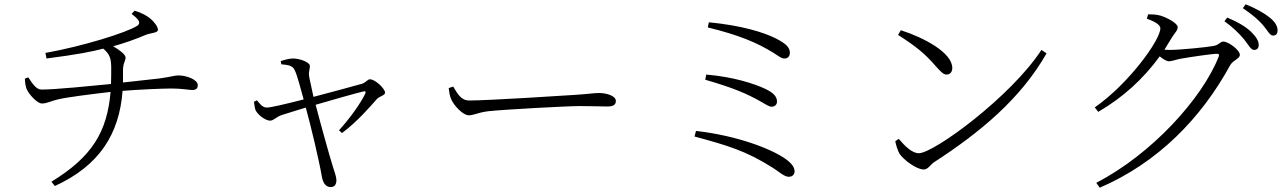

<svg xmlns="http://www.w3.org/2000/svg" viewBox="-20 -819 5990 896"><path d="M96 -452C97 -430 100 -414 104 -404C115 -379 153 -336 176 -336C200 -336 221 -349 250 -355C288 -365 418 -381 496 -390C480 -202 408 -86 220 29L236 49C444 -46 537 -194 552 -395C625 -401 738 -406 781 -406C829 -406 862 -399 877 -399C898 -399 903 -409 903 -422C903 -448 849 -467 814 -467C792 -467 788 -462 725 -453L554 -434V-487C553 -524 566 -533 566 -551C566 -564 537 -587 508 -603C562 -618 613 -636 662 -657C686 -666 717 -665 717 -680C717 -696 697 -719 683 -731C669 -743 644 -759 608 -769L594 -754C634 -725 636 -710 621 -699C572 -667 366 -603 192 -572L197 -546C344 -565 408 -578 462 -592C493 -565 498 -546 499 -507C499 -479 499 -453 498 -427C417 -419 237 -401 174 -401C149 -401 132 -428 112 -458Z M1179 -351 1165 -344C1168 -327 1169 -313 1173 -304C1185 -281 1220 -256 1240 -256C1257 -256 1267 -272 1294 -282L1407 -317C1431 -230 1469 -71 1482 5C1487 33 1499 54 1523 54C1542 54 1550 41 1550 21C1550 8 1540 -22 1532 -46C1516 -98 1479 -230 1453 -330C1525 -351 1640 -384 1675 -392C1685 -394 1689 -393 1684 -381C1664 -339 1615 -269 1562 -211L1576 -198C1648 -252 1706 -320 1739 -357C1752 -371 1777 -373 1777 -387C1777 -404 1732 -449 1706 -449C1696 -449 1686 -433 1669 -428C1636 -418 1514 -386 1443 -367C1435 -406 1424 -450 1422 -467C1420 -488 1427 -497 1426 -512C1426 -528 1380 -546 1348 -546C1329 -546 1309 -540 1290 -534L1293 -519C1327 -516 1346 -512 1355 -492C1367 -469 1385 -398 1397 -355C1323 -336 1241 -316 1224 -317C1203 -318 1190 -338 1179 -351Z M2095 -415 2074 -408C2076 -390 2078 -375 2085 -357C2098 -326 2141 -281 2167 -281C2194 -281 2205 -293 2259 -300C2333 -308 2626 -324 2687 -324C2746 -324 2781 -322 2814 -322C2846 -322 2854 -333 2854 -348C2854 -372 2810 -385 2776 -385C2750 -385 2726 -380 2659 -376C2617 -373 2256 -350 2170 -350C2131 -350 2115 -382 2095 -415Z M3666 -572C3666 -597 3651 -614 3598 -641C3543 -668 3443 -700 3288 -715L3283 -691C3430 -655 3512 -620 3587 -574C3613 -558 3626 -545 3643 -546C3655 -546 3666 -556 3666 -572ZM3276 -471 3271 -447C3399 -410 3466 -382 3532 -344C3555 -331 3569 -321 3581 -321C3596 -321 3606 -331 3606 -345C3606 -369 3589 -386 3552 -404C3501 -428 3405 -460 3276 -471ZM3228 -208 3221 -182C3371 -141 3459 -117 3588 -35C3620 -14 3641 6 3661 6C3679 6 3688 -6 3688 -19C3688 -39 3674 -58 3642 -80C3578 -124 3422 -186 3228 -208Z M4184 -678 4171 -656C4257 -601 4298 -567 4347 -510C4373 -481 4384 -471 4397 -471C4413 -471 4424 -482 4424 -502C4424 -573 4293 -643 4184 -678ZM4840 -586C4698 -368 4338 -104 4268 -104C4237 -104 4205 -135 4174 -171L4158 -160C4160 -147 4169 -116 4178 -101C4198 -72 4257 -28 4291 -28C4311 -28 4323 -52 4339 -62C4555 -202 4743 -358 4864 -570Z M5786 -635C5807 -608 5818 -586 5832 -586C5846 -586 5854 -594 5854 -609C5854 -628 5843 -646 5818 -671C5795 -693 5758 -716 5707 -737L5694 -720C5736 -690 5765 -660 5786 -635ZM5873 -703C5895 -678 5905 -653 5921 -653C5934 -653 5942 -661 5942 -677C5942 -697 5931 -717 5903 -739C5880 -757 5843 -779 5793 -799L5780 -781C5825 -750 5850 -729 5873 -703ZM5096 34 5112 57C5384 -60 5586 -268 5721 -515C5735 -539 5766 -545 5766 -563C5766 -586 5712 -625 5689 -625C5673 -625 5669 -608 5640 -604C5613 -599 5489 -586 5437 -586L5414 -587L5447 -641C5462 -666 5476 -676 5476 -693C5476 -709 5429 -736 5396 -746C5375 -752 5355 -752 5338 -752L5332 -732C5367 -719 5395 -704 5395 -687C5395 -631 5244 -425 5089 -318L5105 -297C5219 -363 5315 -450 5392 -556C5408 -543 5424 -533 5435 -533C5448 -533 5469 -541 5490 -545C5528 -552 5637 -568 5659 -568C5668 -568 5671 -565 5667 -554C5590 -359 5354 -99 5096 34Z"/></svg>

Font: Noto Serif JP Light
Style: Regular
Weight: 300
Designer: Ryoko NISHIZUKA 西塚涼子 (kana & ideographs); Frank Grießhammer (Latin, Greek & Cyrillic); Wenlong ZHANG 张文龙 (bopomofo); San
Foundry: Adobe
Version: Version 2.001;hotconv 1.1.0;makeotfexe 2.6.0